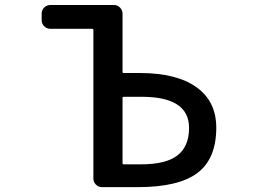

<svg xmlns="http://www.w3.org/2000/svg" viewBox="-20 -774 1040 772"><path d="M477.5 -384.8Q472.7 -384.8 472.7 -380.9V-117.2Q472.7 -113.3 477.5 -113.3H547.9Q647.5 -113.3 693.8 -149.4Q740.2 -185.5 740.2 -259.8Q740.2 -384.8 549.8 -384.8ZM355.5 -654.3Q355.5 -658.2 350.6 -658.2H182.6Q168 -658.2 157.7 -668.5Q147.5 -678.7 147.5 -693.4V-718.8Q147.5 -733.4 157.7 -743.7Q168 -753.9 182.6 -753.9H438.5Q452.1 -753.9 462.4 -743.7Q472.7 -733.4 472.7 -718.8V-484.4Q472.7 -480.5 477.5 -480.5H540Q690.4 -480.5 770 -423.3Q849.6 -366.2 849.6 -260.7Q849.6 -135.7 773.9 -78.6Q698.2 -21.5 533.2 -21.5H389.6Q376 -21.5 365.7 -31.7Q355.5 -42 355.5 -56.6Z"/></svg>

Font: Gen Jyuu Gothic L Monospace Medium
Style: Regular
Weight: 500
Designer: [Source Han Sans]
Ryoko NISHIZUKA  (kana & ideographs); Paul D. Hunt (Latin, Greek & Cyrillic); Wenlong ZHANG  (bopomofo
Version: Version 1.002.20150607